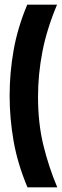

<svg xmlns="http://www.w3.org/2000/svg" viewBox="-20 -716 264 818"><path d="M223 -696Q179 -591 160.5 -495Q142 -399 142 -304Q142 -190 165 -96.5Q188 -3 224 82H97Q55 -18 38 -114.5Q21 -211 21 -308Q21 -406 38 -502Q55 -598 96 -696Z"/></svg>

Font: Bricolage Grotesque 96pt Condensed SemiBold
Style: Regular
Weight: 600
Width: 3
Designer: Mathieu Triay
Foundry: Atelier Triay
Version: Version 1.001; ttfautohint (v1.8.4.7-5d5b);gftools[0.9.33.de